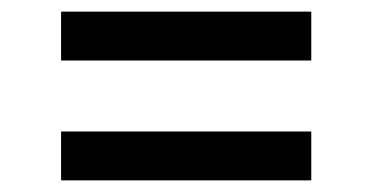

<svg xmlns="http://www.w3.org/2000/svg" viewBox="-20 -505 640 330"><path d="M85 -401V-485H515V-401ZM85 -195V-279H515V-195Z"/></svg>

Font: Iosevka Fixed Medium Extended
Style: Regular
Weight: 500
Width: 7
Monospace: yes
Designer: Belleve Invis
Foundry: Belleve Invis
Version: Version 24.1.1; ttfautohint (v1.8.4)